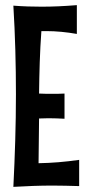

<svg xmlns="http://www.w3.org/2000/svg" viewBox="-20 -723 340 747"><path d="M231 -359C215 -358 199 -358 184 -358C166 -358 149 -358 132 -359C133 -440 135 -521 141 -602H160C199 -602 239 -598 279 -591V-703C229 -699 186 -697 142 -697C107 -697 71 -698 32 -701C39 -586 42 -471 42 -356C42 -236 38 -116 32 4C85 1 134 -1 184 -1C218 -1 252 0 288 1V-101C232 -93 183 -89 130 -88L132 -262C144 -262 157 -263 169 -263C190 -263 211 -262 231 -261Z"/></svg>

Font: Mouse Memoirs
Style: Regular
Weight: 400
Designer: Astigmatic (AOETI)
Foundry: Astigmatic (AOETI)
Version: Version 1.000